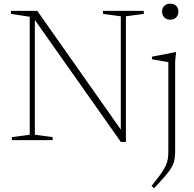

<svg xmlns="http://www.w3.org/2000/svg" viewBox="-20 -740 1026 1014"><path d="M137 -28.5V-651.5L38 -666.5V-682.5H177L634 -33L618 -12.5V-654L524 -666.5V-682.5H739.5V-666.5L645 -654V10H618.5L151 -653L164 -658.5V-28.5L258 -16V0H42.5V-16ZM879 -636Q860 -636 848 -648Q836 -660 836 -679Q836 -698 848 -709.2Q860 -720.5 879 -720.5Q899 -720.5 910.5 -709.2Q922 -698 922 -679Q922 -660 910.5 -648Q899 -636 879 -636ZM869 -412Q863.5 -413 848.8 -415.5Q834 -418 816 -421.2Q798 -424.5 782.5 -427V-440.5L904.5 -464.5H910L905 -415.5V54Q905 77.5 902.8 95Q900.5 112.5 894 128Q887.5 143.5 875.2 160.8Q863 178 843.2 200.2Q823.5 222.5 794 254L780 242Q811 204 828.8 179Q846.5 154 855.2 135Q864 116 866.5 98.2Q869 80.5 869 57.5Z"/></svg>

Font: Newsreader ExtraLight
Style: Regular
Weight: 250
Designer: Hugues Gentile
Foundry: Production Type
Version: Version 1.003